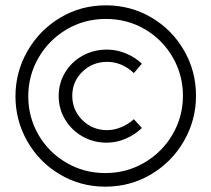

<svg xmlns="http://www.w3.org/2000/svg" viewBox="-20 -709 792 720"><path d="M715 -350Q715 -259 670 -180.5Q625 -102 547 -55.5Q469 -9 375 -9Q282 -9 204.5 -55Q127 -101 82.5 -179Q38 -257 38 -348Q38 -439 83 -517.5Q128 -596 205.5 -642.5Q283 -689 377 -689Q470 -689 547.5 -643.5Q625 -598 670 -520Q715 -442 715 -350ZM86 -348Q86 -270 124 -204Q162 -138 228.5 -99Q295 -60 375 -60Q455 -60 522 -99.5Q589 -139 627.5 -205.5Q666 -272 666 -350Q666 -428 627.5 -494.5Q589 -561 523 -599.5Q457 -638 377 -638Q296 -638 229.5 -598.5Q163 -559 124.5 -492.5Q86 -426 86 -348ZM382 -477Q327 -477 289 -440Q251 -403 251 -350Q251 -296 289 -258.5Q327 -221 382 -221Q408 -221 434.5 -232Q461 -243 482 -262L512 -229Q485 -203 450.5 -188.5Q416 -174 380 -174Q330 -174 289 -197.5Q248 -221 224 -261Q200 -301 200 -349Q200 -397 224 -437Q248 -477 289.5 -500Q331 -523 381 -523Q417 -523 451.5 -509Q486 -495 512 -470L482 -435Q437 -477 382 -477Z"/></svg>

Font: Montserrat arm2
Style: Regular
Weight: 400
Designer: Julieta Ulanovsky
Foundry: Julieta Ulanovsky
Version: Version 6.000